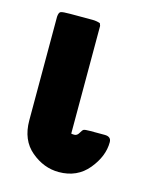

<svg xmlns="http://www.w3.org/2000/svg" viewBox="-82 -527 468 594"><g transform="rotate(15 152.5 -230.0)"><path d="M33 -120V-452Q34 -466 40 -468.5Q46 -471 70 -471H142Q154 -471 166 -467L169 -459V-114Q173 -113 179 -113Q188 -113 193.5 -123Q199 -133 203 -135Q207 -137 223 -137H270Q291 -137 291 -119Q291 -74 256 -31.5Q221 11 162 11Q114 11 73.5 -23Q33 -57 33 -120Z"/></g></svg>

Font: CMU Sans Serif
Style: Bold
Weight: 700
Version: Version 0.7.0